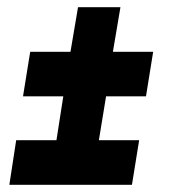

<svg xmlns="http://www.w3.org/2000/svg" viewBox="-20 -536 473 534"><path d="M347 -22H6L25 -146H137L156 -268H44L64 -392H176L197 -516H315L294 -392H406L386 -268H275L255 -146H367Z"/></svg>

Font: Georama SemiCondensed
Style: Bold Italic
Weight: 700
Width: 4
Italic angle: -9°
Designer: Jean-Baptiste Levee
Foundry: Production Type
Version: Version 1.000